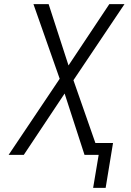

<svg xmlns="http://www.w3.org/2000/svg" viewBox="-20 -755 640 936"><path d="M434 161 461 0H392L295 -299L96 0H22L271 -371L143 -735H217L314 -436L513 -735H587L338 -364L445 -58H531L495 161Z"/></svg>

Font: Iosevka Light Extended
Style: Italic
Weight: 300
Width: 7
Italic angle: -9°
Monospace: yes
Designer: Belleve Invis
Foundry: Belleve Invis
Version: Version 32.5.0; ttfautohint (v1.8.4)